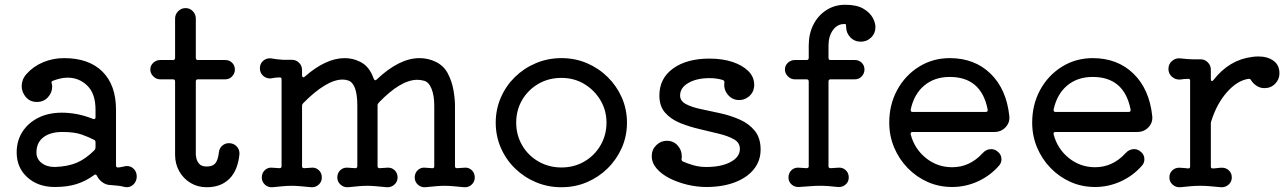

<svg xmlns="http://www.w3.org/2000/svg" viewBox="-20 -762 5403 806"><path d="M504 -64Q507 -65 513 -65Q530 -65 542 -52.5Q554 -40 554 -21Q554 0 539 13.5Q524 27 504 23Q489 19 474.5 17.5Q460 16 447 15Q427 15 411 4Q395 -7 387 -24Q382 -33 375 -27Q341 -2 302 10.5Q263 23 210 23Q140 23 95 -17.5Q50 -58 50 -122Q50 -171 74 -208.5Q98 -246 140.5 -267.5Q183 -289 240 -289Q270 -289 302.5 -283Q335 -277 370 -263Q371 -263 372 -262.5Q373 -262 374 -262Q381 -262 381 -270V-301Q381 -369 346.5 -402.5Q312 -436 264 -436Q249 -436 233.5 -432.5Q218 -429 202 -423Q194 -420 197 -412Q198 -408 198.5 -405Q199 -402 199 -398Q199 -373 181 -353.5Q163 -334 135 -334Q106 -334 88.5 -354.5Q71 -375 71 -401Q71 -414 76 -427Q81 -440 91 -451Q119 -483 160.5 -500.5Q202 -518 249 -518Q353 -518 410 -461.5Q467 -405 467 -301V-68Q467 -59 474 -59Q482 -59 489.5 -61Q497 -63 504 -64ZM210 -61Q265 -63 302.5 -79Q340 -95 377 -132Q381 -137 381 -143V-165Q381 -172 375 -175Q354 -186 323.5 -197Q293 -208 242 -208Q191 -208 162 -185.5Q133 -163 133 -122Q133 -95 154.5 -78Q176 -61 210 -61Z M941 -161Q961 -161 974 -147Q987 -133 985 -113Q978 -46 942.5 -11Q907 24 848 24Q810 24 780 6Q750 -12 732.5 -43Q715 -74 715 -112V-420Q715 -429 706 -429H652Q636 -429 623.5 -441.5Q611 -454 611 -470Q611 -487 623.5 -498.5Q636 -510 652 -510H706Q715 -510 715 -519V-684Q715 -702 728 -715Q741 -728 759 -728Q777 -728 789.5 -715Q802 -702 802 -684V-519Q802 -510 811 -510H926Q943 -510 954.5 -498.5Q966 -487 966 -470Q966 -454 954.5 -441.5Q943 -429 926 -429H811Q802 -429 802 -420V-112Q802 -109 804.5 -97Q807 -85 816.5 -74Q826 -63 848 -63Q872 -63 883.5 -76Q895 -89 899 -123Q901 -140 913 -150.5Q925 -161 941 -161Z M1929 -58Q1947 -60 1960 -48Q1973 -36 1973 -17Q1973 1 1960 13Q1947 25 1929 24Q1898 21 1880.5 19.5Q1863 18 1847 18Q1829 18 1812 19.5Q1795 21 1765 24Q1747 25 1734 13Q1721 1 1721 -17Q1721 -36 1734 -48Q1747 -60 1765 -58L1794 -56H1796Q1803 -56 1803 -64V-318Q1803 -361 1791.5 -389.5Q1780 -418 1760 -423Q1753 -425 1746 -426Q1739 -427 1732 -427Q1662 -427 1570 -331Q1565 -326 1565 -320V-64Q1565 -56 1574 -56L1604 -58Q1623 -60 1636 -48Q1649 -36 1649 -17Q1649 1 1635.5 13Q1622 25 1604 24Q1573 21 1555.5 19.5Q1538 18 1523 18Q1504 18 1487.5 19.5Q1471 21 1441 24Q1423 25 1409.5 13Q1396 1 1396 -17Q1396 -36 1409 -48Q1422 -60 1441 -58L1471 -56Q1480 -56 1480 -64V-318Q1480 -411 1442 -424Q1431 -428 1418 -428Q1384 -428 1342 -402.5Q1300 -377 1253 -329Q1248 -324 1248 -318V-64Q1248 -56 1257 -56L1287 -58Q1305 -60 1318 -48Q1331 -36 1331 -17Q1331 1 1318 13Q1305 25 1287 24Q1256 21 1238.5 19.5Q1221 18 1205 18Q1187 18 1170 19.5Q1153 21 1123 24Q1105 25 1092 13Q1079 1 1079 -17Q1079 -36 1092 -48Q1105 -60 1123 -58L1153 -56Q1162 -56 1162 -64V-429Q1162 -437 1155 -437Q1145 -437 1136 -436Q1127 -435 1118 -433Q1099 -431 1085 -443.5Q1071 -456 1071 -475Q1071 -495 1085 -507Q1099 -519 1118 -517Q1138 -513 1168 -511H1205Q1223 -511 1235.5 -498.5Q1248 -486 1248 -468V-445Q1248 -440 1251.5 -438Q1255 -436 1259 -440Q1348 -518 1427 -518Q1461 -518 1491 -503Q1531 -484 1549 -431Q1554 -421 1561 -428Q1656 -518 1741 -518Q1778 -518 1810 -502Q1843 -486 1860 -453.5Q1877 -421 1883.5 -384Q1890 -347 1890 -318V-64Q1890 -56 1899 -56Z M2337 24Q2280 24 2230 3Q2180 -18 2142 -55Q2104 -92 2082.5 -141.5Q2061 -191 2061 -247Q2061 -303 2082.5 -352.5Q2104 -402 2142 -439Q2180 -476 2230 -497Q2280 -518 2337 -518Q2394 -518 2443.5 -497Q2493 -476 2531 -438.5Q2569 -401 2590.5 -352Q2612 -303 2612 -247Q2612 -191 2590.5 -142Q2569 -93 2531 -55.5Q2493 -18 2443.5 3Q2394 24 2337 24ZM2337 -59Q2390 -59 2433 -84Q2476 -109 2501 -152Q2526 -195 2526 -247Q2526 -299 2500.5 -341.5Q2475 -384 2432.5 -409.5Q2390 -435 2337 -435Q2283 -435 2240 -410Q2197 -385 2172 -342.5Q2147 -300 2147 -247Q2147 -195 2172 -152Q2197 -109 2240.5 -84Q2284 -59 2337 -59Z M2835 -361Q2835 -338 2859.5 -325Q2884 -312 2922.5 -304Q2961 -296 3004 -286.5Q3047 -277 3085.5 -260Q3124 -243 3148.5 -213Q3173 -183 3173 -134Q3173 -87 3144.5 -51.5Q3116 -16 3064.5 3.5Q3013 23 2945 23Q2906 23 2866 13.5Q2826 4 2792 -13Q2758 -30 2737 -54Q2716 -78 2716 -107Q2716 -134 2735 -152.5Q2754 -171 2779 -171Q2807 -171 2824.5 -151.5Q2842 -132 2842 -107Q2842 -104 2842 -101Q2842 -98 2841 -95V-93Q2841 -87 2847 -84Q2867 -75 2892 -68Q2917 -61 2945 -61Q3008 -61 3047 -82Q3086 -103 3086 -137Q3086 -163 3061.5 -177Q3037 -191 2998.5 -200.5Q2960 -210 2917 -220Q2874 -230 2835.5 -245.5Q2797 -261 2772.5 -288.5Q2748 -316 2748 -361Q2748 -433 2805.5 -474.5Q2863 -516 2958 -516Q3013 -516 3055 -502Q3097 -488 3121.5 -463.5Q3146 -439 3146 -407Q3146 -404 3146 -400.5Q3146 -397 3145 -394Q3142 -372 3124 -357Q3106 -342 3083 -342Q3054 -342 3035.5 -364.5Q3017 -387 3021 -415V-417Q3021 -423 3015 -426Q3002 -430 2988.5 -432Q2975 -434 2958 -434Q2905 -434 2870 -414Q2835 -394 2835 -361Z M3528 -742Q3576 -742 3603.5 -726Q3631 -710 3643 -688.5Q3655 -667 3655 -648Q3655 -622 3637 -604.5Q3619 -587 3594 -587Q3567 -587 3549.5 -605.5Q3532 -624 3532 -649Q3532 -661 3529 -661H3523Q3495 -661 3476.5 -635.5Q3458 -610 3458 -571V-519Q3458 -510 3467 -510H3569Q3586 -510 3597.5 -498.5Q3609 -487 3609 -470Q3609 -454 3597.5 -441.5Q3586 -429 3569 -429H3467Q3458 -429 3458 -420V-64Q3458 -56 3467 -56L3498 -58Q3517 -60 3530 -48Q3543 -36 3543 -17Q3543 1 3530 12.5Q3517 24 3498 23Q3469 20 3455 19Q3441 18 3433.5 18Q3426 18 3416 18Q3405 18 3397.5 18.5Q3390 19 3376.5 20Q3363 21 3334 23Q3316 24 3303 12.5Q3290 1 3290 -17Q3290 -36 3303 -48Q3316 -60 3335 -58L3366 -56Q3375 -56 3375 -64V-420Q3375 -429 3366 -429H3316Q3300 -429 3287.5 -441.5Q3275 -454 3275 -470Q3275 -487 3287.5 -498.5Q3300 -510 3316 -510H3366Q3375 -510 3375 -519V-571Q3375 -620 3394.5 -658.5Q3414 -697 3449 -719.5Q3484 -742 3528 -742Z M4154 -208H3811Q3801 -208 3803 -198Q3819 -137 3867 -98.5Q3915 -60 3977 -60Q4051 -60 4105 -119Q4120 -136 4141 -136Q4154 -136 4165 -128Q4184 -115 4184 -93Q4184 -79 4175 -68Q4138 -25 4086 -1Q4034 23 3977 23Q3922 23 3874.5 2Q3827 -19 3790.5 -56.5Q3754 -94 3733.5 -143Q3713 -192 3713 -247Q3713 -323 3746.5 -384.5Q3780 -446 3838 -482Q3896 -518 3967 -518Q4071 -518 4138 -453Q4205 -388 4217 -275Q4220 -248 4201.5 -228Q4183 -208 4154 -208ZM3967 -439Q3903 -439 3860 -403Q3817 -367 3803 -302V-300Q3803 -292 3811 -292H4118Q4128 -292 4126 -303Q4099 -439 3967 -439Z M4754 -208H4411Q4401 -208 4403 -198Q4419 -137 4467 -98.5Q4515 -60 4577 -60Q4651 -60 4705 -119Q4720 -136 4741 -136Q4754 -136 4765 -128Q4784 -115 4784 -93Q4784 -79 4775 -68Q4738 -25 4686 -1Q4634 23 4577 23Q4522 23 4474.5 2Q4427 -19 4390.5 -56.5Q4354 -94 4333.5 -143Q4313 -192 4313 -247Q4313 -323 4346.5 -384.5Q4380 -446 4438 -482Q4496 -518 4567 -518Q4671 -518 4738 -453Q4805 -388 4817 -275Q4820 -248 4801.5 -228Q4783 -208 4754 -208ZM4567 -439Q4503 -439 4460 -403Q4417 -367 4403 -302V-300Q4403 -292 4411 -292H4718Q4728 -292 4726 -303Q4699 -439 4567 -439Z M5351 -454Q5351 -429 5333 -410.5Q5315 -392 5288 -392Q5270 -392 5255.5 -401.5Q5241 -411 5232 -425Q5229 -432 5221 -431Q5174 -424 5131 -375.5Q5088 -327 5065 -254Q5063 -250 5063 -243V-63Q5063 -55 5070 -55Q5081 -55 5090.5 -56.5Q5100 -58 5110 -58Q5127 -58 5139 -46.5Q5151 -35 5151 -17Q5151 1 5137.5 13Q5124 25 5106 24Q5075 21 5056.5 19.5Q5038 18 5020 18Q4999 18 4981 19.5Q4963 21 4934 24Q4916 25 4902.5 13Q4889 1 4889 -17Q4889 -35 4901 -46.5Q4913 -58 4930 -58Q4938 -58 4947.5 -57Q4957 -56 4967 -55H4969Q4976 -55 4976 -63V-423Q4976 -431 4969 -431Q4951 -431 4934 -428Q4914 -427 4899.5 -440Q4885 -453 4885 -473Q4885 -493 4900 -506Q4915 -519 4934 -517Q4954 -515 4965.5 -514Q4977 -513 4988.5 -513Q5000 -513 5020 -513Q5038 -513 5050.5 -500Q5063 -487 5063 -470V-429Q5063 -423 5066.5 -422Q5070 -421 5074 -426Q5140 -511 5236 -523Q5243 -524 5249.5 -524.5Q5256 -525 5263 -525Q5301 -525 5326 -507Q5351 -489 5351 -454Z"/></svg>

Font: Kiwi Maru Medium
Style: Regular
Weight: 500
Designer: Hiroki-Chan
Version: Version 1.100